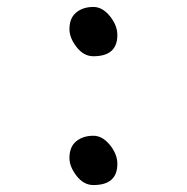

<svg xmlns="http://www.w3.org/2000/svg" viewBox="-20 -616 540 553"><path d="M249 -83Q221 -83 200.5 -109.5Q180 -136 180 -161Q180 -193 199.5 -209Q219 -225 249 -225Q275 -225 296.5 -198.5Q318 -172 318 -144Q318 -83 249 -83ZM249 -454Q221 -454 200.5 -480.5Q180 -507 180 -532Q180 -564 199.5 -580Q219 -596 249 -596Q275 -596 296.5 -569.5Q318 -543 318 -515Q318 -454 249 -454Z"/></svg>

Font: LXGW WenKai Mono
Style: Bold
Weight: 700
Designer: Fontworks Inc.
Version: Version 1.250;January 17, 2023